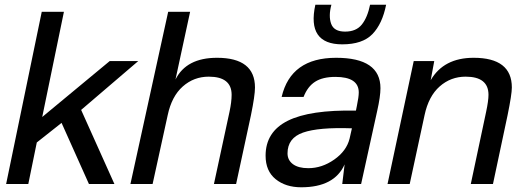

<svg xmlns="http://www.w3.org/2000/svg" viewBox="-20 -780 2217 814"><path d="M566 -521 324 -314 465 0H357L241 -259L136 -176L100 0H6L157 -730H251L159 -284L445 -521Z M786 -730 724 -443Q770 -535 900 -535Q1061 -535 1061 -409Q1061 -375 1044 -292L981 0H887L953 -306Q962 -348 962 -378Q962 -455 865 -455Q802 -455 755 -413.5Q708 -372 691 -292L627 0H533L693 -730Z M1405 -535Q1593 -535 1593 -406Q1593 -371 1579 -309L1511 0H1431L1441 -83Q1398 14 1257 14Q1191 14 1148.5 -20.5Q1106 -55 1106 -120Q1106 -221 1200 -268Q1294 -315 1489 -311L1493 -331Q1501 -369 1501 -388Q1501 -454 1402 -454Q1348 -454 1316 -433.5Q1284 -413 1267 -369H1174Q1213 -535 1405 -535ZM1199 -130Q1199 -101 1222 -84Q1245 -67 1287 -67Q1345 -67 1397 -103.5Q1449 -140 1462 -192L1472 -236Q1331 -241 1265 -218Q1199 -195 1199 -130ZM1317 -760H1385Q1372 -712 1384 -679Q1396 -646 1443 -646Q1490 -646 1514 -676Q1538 -706 1549 -760H1617Q1601 -679 1559 -635.5Q1517 -592 1431 -592Q1280 -592 1317 -760Z M1821 -521 1806 -440Q1861 -535 1988 -535Q2150 -535 2150 -409Q2150 -380 2132 -292L2070 0H1976L2041 -306Q2051 -353 2051 -378Q2051 -455 1954 -455Q1891 -455 1844 -413.5Q1797 -372 1780 -292L1717 0H1623L1734 -521Z"/></svg>

Font: Nacelle
Style: Italic
Weight: 400
Italic angle: -12°
Designer: Sora Sagano
Foundry: Sora Sagano
Version: Version 1.000;FEAKit 1.0